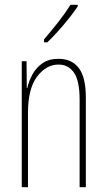

<svg xmlns="http://www.w3.org/2000/svg" viewBox="-20 -783 448 803"><path d="M225 -537Q280 -537 309.5 -498.5Q339 -460 339 -375V0H313V-365Q313 -445 289.5 -479Q266 -513 225 -513Q173 -513 135 -462.5Q97 -412 97 -311V0H71V-527H91L92 -415H94Q101 -445 116.5 -473Q132 -501 158.5 -519Q185 -537 225 -537ZM305 -756Q289 -732 266.5 -704Q244 -676 221 -650.5Q198 -625 178 -606H164V-618Q198 -658 224 -691Q250 -724 275 -763H305Z"/></svg>

Font: Noto Sans Gurmukhi ExtraCondensed Thin
Style: Regular
Weight: 100
Width: 2
Designer: Jelle Bosma - Monotype Design Team
Foundry: Monotype Imaging Inc.
Version: Version 2.004; ttfautohint (v1.8.4.7-5d5b)